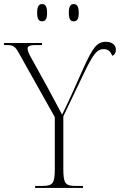

<svg xmlns="http://www.w3.org/2000/svg" viewBox="-29 -926 591 946"><path d="M334 -821C350 -821 359 -831 359 -863C359 -895 350 -906 334 -906C319 -906 310 -895 310 -863C310 -831 319 -821 334 -821ZM178 -821C194 -821 203 -831 203 -863C203 -895 194 -906 178 -906C163 -906 154 -895 154 -863C154 -831 163 -821 178 -821ZM144 0H380V-10H343C292 -10 283 -23 283 -95V-353L386 -568C431 -661 449 -684 483 -684C504 -684 516 -672 524 -651C535 -655 542 -666 542 -681C542 -703 525 -720 493 -720C449 -720 429 -692 386 -599L322 -456C303 -414 289 -387 277 -361C254 -405 230 -449 206 -494L128 -635C115 -658 107 -674 107 -685C107 -697 113 -704 147 -704H178V-714H-9V-704H1C36 -704 45 -700 67 -659L241 -349V-95C241 -23 232 -10 181 -10H144Z"/></svg>

Font: Noto Serif Display SemiCondensed ExtraLight
Style: Regular
Weight: 200
Width: 4
Designer: Monotype Design Team
Foundry: Monotype Imaging Inc.
Version: Version 2.009